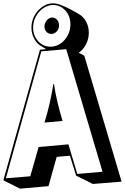

<svg xmlns="http://www.w3.org/2000/svg" viewBox="-41 -1062 747 1148"><path d="M414 -12 377 -131 298 -124 249 51 79 66 -21 16 198 -765 235 -768Q214 -780 196 -792Q175 -807 161 -835.5Q147 -864 147 -897Q147 -934 163.5 -965.5Q180 -997 207.5 -1018Q235 -1039 268 -1042H274Q296 -1042 315 -1035Q343 -1025 373.5 -1009.5Q404 -994 432 -977Q458 -962 474 -932.5Q490 -903 490 -866Q490 -829 473.5 -797.5Q457 -766 430 -746L463 -729L686 24L514 38ZM269 -783Q300 -786 325 -804.5Q350 -823 365 -852.5Q380 -882 380 -916Q380 -966 350 -999Q320 -1032 277 -1032H269Q239 -1029 213.5 -1010Q188 -991 172.5 -961.5Q157 -932 157 -897Q157 -849 187 -816Q217 -783 259 -783ZM266 -859Q249 -859 237 -871.5Q225 -884 225 -903Q225 -923 238 -939.5Q251 -956 269 -957H272Q289 -957 300.5 -943.5Q312 -930 312 -910Q312 -890 299.5 -875.5Q287 -861 269 -859ZM206 -755 -6 4 140 -8 190 -183 368 -199 421 -22 572 -35 355 -768ZM225 -329Q244 -391 256.5 -447Q269 -503 278 -559H282Q290 -504 302.5 -451.5Q315 -399 333 -339Z"/></svg>

Font: Rampart One
Style: Regular
Weight: 400
Designer: Fontworks Inc.
Foundry: Fontworks Inc.
Version: Version 1.100